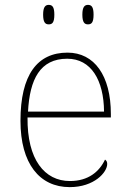

<svg xmlns="http://www.w3.org/2000/svg" viewBox="-20 -758 529 788"><path d="M341 -658C356 -658 364 -666 364 -698C364 -729 356 -738 341 -738C327 -738 318 -729 318 -698C318 -666 327 -658 341 -658ZM180 -658C195 -658 203 -666 203 -698C203 -729 195 -738 180 -738C166 -738 157 -729 157 -698C157 -666 166 -658 180 -658ZM266 10C367 10 420 -51 420 -85C420 -94 417 -99 411 -103C388 -54 343 -15 267 -15C163 -15 91 -103 93 -276H435V-290C435 -448 367 -542 257 -542C133 -542 64 -451 64 -262C64 -87 142 10 266 10ZM407 -300H95C102 -432 144 -517 256 -517C354 -517 406 -429 407 -300Z"/></svg>

Font: Noto Serif Gurmukhi Thin
Style: Regular
Weight: 100
Designer: Vaibhav Singh and the Monotype Design Team
Foundry: Monotype Imaging Inc.
Version: Version 2.004